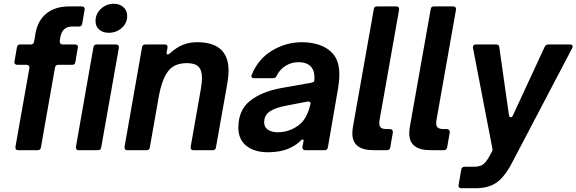

<svg xmlns="http://www.w3.org/2000/svg" viewBox="-20 -797 3059 1019"><path d="M197 -14Q195 0 180 0H76Q68 0 64.5 -5Q61 -10 62 -18L136 -436V-438Q136 -453 121 -453H71Q64 -453 59.5 -458Q55 -463 57 -471L70 -547Q73 -561 87 -561H144Q158 -561 161 -576L168 -618Q180 -688 226.5 -725.5Q273 -763 348 -763H415Q423 -763 426.5 -758Q430 -753 429 -745L416 -670Q413 -656 399 -656H361Q311 -656 300 -599L297 -579V-577Q297 -570 301 -565.5Q305 -561 312 -561H379Q387 -561 391 -556.5Q395 -552 393 -544L380 -468Q379 -453 363 -453H289Q275 -453 272 -439ZM517 -14Q515 0 500 0H397Q389 0 385.5 -5Q382 -10 383 -18L476 -547Q479 -561 493 -561H596Q604 -561 608 -556.5Q612 -552 611 -544ZM487 -685Q487 -724 516 -750.5Q545 -777 584 -777Q615 -777 635 -759Q655 -741 655 -713Q655 -674 626 -648.5Q597 -623 557 -623Q526 -623 506.5 -640Q487 -657 487 -685Z M775 -14Q773 0 758 0H655Q647 0 643.5 -5Q640 -10 641 -18L734 -547Q737 -561 751 -561H854Q871 -561 869 -544L865 -522L864 -516Q864 -508 870 -508Q875 -508 882 -514Q917 -546 951.5 -559.5Q986 -573 1026 -573Q1193 -573 1193 -422Q1193 -394 1187.5 -361.5Q1182 -329 1181 -323L1126 -14Q1124 0 1109 0H1007Q990 0 992 -18L1046 -325Q1052 -360 1052 -383Q1052 -425 1033 -443.5Q1014 -462 972 -462Q904 -462 871.5 -418Q839 -374 823 -286Z M1245 -120Q1245 -211 1305.5 -260.5Q1366 -310 1474 -330L1633 -358Q1648 -362 1648 -369L1649 -386Q1649 -420 1633 -440Q1612 -467 1563 -467Q1527 -467 1495.5 -447.5Q1464 -428 1448 -394Q1443 -382 1430 -382H1329Q1320 -382 1316 -387Q1312 -392 1316 -400Q1350 -484 1424 -528.5Q1498 -573 1583 -573Q1633 -573 1675 -558.5Q1717 -544 1743 -516Q1781 -477 1781 -402Q1781 -359 1768 -292L1720 -14Q1717 0 1703 0H1600Q1592 0 1588 -5Q1584 -10 1585 -18L1590 -42Q1591 -45 1591 -50Q1591 -57 1586 -57Q1582 -57 1577 -52Q1556 -31 1535 -20Q1482 11 1402 11Q1330 11 1287.5 -23Q1245 -57 1245 -120ZM1529 -111Q1571 -130 1593 -161Q1615 -192 1627 -242Q1628 -244 1628 -248Q1628 -254 1623.5 -256.5Q1619 -259 1612 -258L1493 -235Q1440 -225 1411 -205Q1382 -185 1382 -147Q1382 -122 1402 -108.5Q1422 -95 1454 -95Q1494 -95 1529 -111Z M2051 -14Q2048 0 2034 0H1962Q1850 0 1850 -89Q1850 -105 1853 -123L1964 -749Q1966 -763 1981 -763H2083Q2100 -763 2098 -745L1995 -163Q1993 -156 1993 -143Q1993 -126 2002.5 -119Q2012 -112 2032 -112H2050Q2057 -112 2061.5 -107Q2066 -102 2065 -94Z M2353 -14Q2350 0 2336 0H2264Q2152 0 2152 -89Q2152 -105 2155 -123L2266 -749Q2268 -763 2283 -763H2385Q2402 -763 2400 -745L2297 -163Q2295 -156 2295 -143Q2295 -126 2304.5 -119Q2314 -112 2334 -112H2352Q2359 -112 2363.5 -107Q2368 -102 2367 -94Z M2428 202Q2420 202 2416 197Q2412 192 2414 184L2428 103Q2431 88 2445 88H2493Q2521 88 2537.5 79.5Q2554 71 2572 42L2589 11Q2596 1 2593 -10L2490 -544V-546Q2490 -561 2505 -561H2613Q2629 -561 2630 -546L2681 -187Q2683 -175 2691 -175Q2698 -175 2702 -184L2871 -549Q2877 -561 2890 -561H3005Q3019 -561 3019 -550Q3019 -545 3017 -542L2698 66Q2659 141 2616 171.5Q2573 202 2504 202Z"/></svg>

Font: Open Sauce Two
Style: Bold Italic
Weight: 700
Italic angle: -10°
Designer: Alfredo Marco Pradil
Foundry: Creative Sauce Fz LLC
Version: Version 1.477